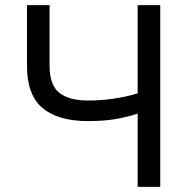

<svg xmlns="http://www.w3.org/2000/svg" viewBox="-20 -727 722 747"><path d="M172.9 -707V-470.7Q172.9 -396.5 210.4 -366.2Q248 -335.9 322.3 -335.9Q421.9 -335.9 515.6 -363.8V-707H603.5V0H515.6V-284.7Q468.3 -270 424.3 -262.9Q380.4 -255.9 322.3 -255.9Q206.1 -255.9 145.5 -306.6Q85 -357.4 85 -470.7V-707Z"/></svg>

Font: Pretendard GOV
Style: Regular
Weight: 400
Designer: Base glyphs from Inter by Rasmus Andersson; Hangeul glyphs from Noto Sans CJK(Source Han Sans) by Jang Soo-young and Kan
Foundry: Kil Hyung-jin
Version: Version 1.309